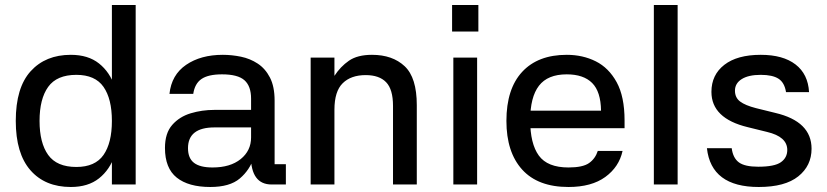

<svg xmlns="http://www.w3.org/2000/svg" viewBox="-20 -737 3304 767"><path d="M427 -717H522V0H427ZM263 10Q160 10 101.5 -57Q43 -124 43 -254Q43 -387 102.5 -452.5Q162 -518 263 -518Q332 -518 375.5 -483.5Q419 -449 439 -389.5Q459 -330 459 -254Q459 -178 439 -118.5Q419 -59 375.5 -24.5Q332 10 263 10ZM285 -70Q360 -70 393.5 -118Q427 -166 427 -254Q427 -342 393.5 -390Q360 -438 285 -438Q207 -438 172.5 -390Q138 -342 138 -254Q138 -166 172.5 -118Q207 -70 285 -70Z M1122 0H1065Q983 0 982 -113L994 -108Q978 -58 938 -24Q898 10 820 10Q733 10 686 -27.5Q639 -65 639 -146Q639 -205 668 -238Q697 -271 742 -284.5Q787 -298 836 -298H983V-343Q983 -393 956.5 -416.5Q930 -440 867 -440Q812 -440 785 -421.5Q758 -403 752 -362H657Q665 -438 723.5 -478Q782 -518 870 -518Q906 -518 942.5 -510.5Q979 -503 1009.5 -483Q1040 -463 1058.5 -427Q1077 -391 1077 -335V-81H1122ZM731 -145Q731 -105 755 -86.5Q779 -68 829 -68Q900 -68 941.5 -101.5Q983 -135 983 -188V-228H837Q731 -228 731 -145Z M1316 0H1221V-507H1316V-434Q1340 -471 1374 -494.5Q1408 -518 1466 -518Q1548 -518 1596.5 -472.5Q1645 -427 1645 -317V0H1550V-314Q1550 -380 1522.5 -408.5Q1495 -437 1441 -437Q1382 -437 1349 -404.5Q1316 -372 1316 -299Z M1886 -507V0H1791V-507ZM1786 -717H1891V-611H1786Z M2053 -295H2381Q2380 -371 2345.5 -405.5Q2311 -440 2244 -440Q2168 -440 2133 -394.5Q2098 -349 2098 -257Q2098 -163 2132.5 -115.5Q2167 -68 2251 -68Q2308 -68 2333 -85.5Q2358 -103 2368 -134H2467Q2453 -70 2398 -30Q2343 10 2251 10Q2129 10 2066 -59.5Q2003 -129 2003 -254Q2003 -382 2066 -450Q2129 -518 2244 -518Q2308 -518 2360 -492Q2412 -466 2443.5 -408.5Q2475 -351 2475 -256V-225H2052Z M2687 0H2592V-717H2687Z M3120 -369Q3114 -407 3090 -422.5Q3066 -438 3019 -438Q2970 -438 2943 -421Q2916 -404 2916 -375Q2916 -347 2936.5 -331.5Q2957 -316 3000 -305L3077 -286Q3222 -252 3222 -143Q3222 -75 3169 -32.5Q3116 10 3011 10Q2821 10 2804 -145H2903Q2908 -106 2931.5 -88.5Q2955 -71 3009 -71Q3074 -71 3099.5 -89Q3125 -107 3125 -138Q3125 -191 3044 -210L2967 -229Q2822 -264 2822 -370Q2822 -438 2873.5 -478Q2925 -518 3019 -518Q3108 -518 3158 -479.5Q3208 -441 3212 -369Z"/></svg>

Font: 42dot Sans Medium
Style: Regular
Weight: 500
Designer: 42dot
Version: Version 1.000